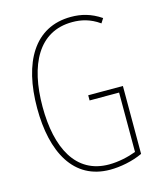

<svg xmlns="http://www.w3.org/2000/svg" viewBox="-111 -804 744 893"><g transform="rotate(-15 261.5 -357.0)"><path d="M299 -351V-326H441V-40C404 -26 356 -15 310 -15C150 -15 80 -156 80 -354C80 -556 153 -699 315 -699C357 -699 400 -690 445 -658L459 -680C410 -713 364 -724 315 -724C139 -724 54 -574 54 -354C54 -143 133 10 309 10C357 10 417 -1 466 -24V-351Z"/></g></svg>

Font: Noto Sans Bengali ExtraCondensed Thin
Style: Regular
Weight: 100
Width: 2
Designer: Joana Ranito - Universal Thirst; Jelle Bosma - Monotype Design Team
Foundry: Universal Thirst ehf.
Version: Version 3.000